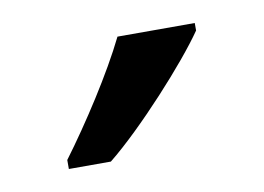

<svg xmlns="http://www.w3.org/2000/svg" viewBox="-35 -812 346 252"><g transform="rotate(-10 138.0 -686.0)"><path d="M236 -756V-766H133C111 -721 72 -661 40 -618V-606H96C141 -642 210 -718 236 -756Z"/></g></svg>

Font: Noto Sans Georgian SemiCondensed
Style: Regular
Weight: 400
Width: 4
Designer: Monotype Design Team, Akaki Razmadze
Foundry: Google LLC
Version: Version 2.005